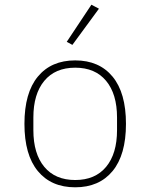

<svg xmlns="http://www.w3.org/2000/svg" viewBox="-20 -785 640 817"><path d="M300 12Q198 12 141 -57Q84 -126 84 -258Q84 -390 141 -459Q198 -528 300 -528Q402 -528 459 -459Q516 -390 516 -258Q516 -126 459 -57Q402 12 300 12ZM300 -19Q385 -19 431.5 -75Q478 -131 478 -231V-285Q478 -385 431.5 -441Q385 -497 300 -497Q215 -497 168.5 -441Q122 -385 122 -285V-231Q122 -131 168.5 -75Q215 -19 300 -19ZM288 -594 264 -607 369 -765 401 -748Z"/></svg>

Font: IBM Plex Mono ExtraLight
Style: Regular
Weight: 200
Monospace: yes
Designer: Mike Abbink, Paul van der Laan, Pieter van Rosmalen
Foundry: Bold Monday
Version: Version 2.3